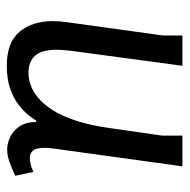

<svg xmlns="http://www.w3.org/2000/svg" viewBox="-16 -514 543 550"><g transform="rotate(90 255.0 -238.5)"><path d="M168 -490 125 -171Q124 -160 123 -149.5Q122 -139 122 -130Q122 -87 139 -68Q156 -49 189 -49Q205 -49 223.5 -55.5Q242 -62 260 -77Q278 -92 295 -118.5Q312 -145 325 -184.5Q338 -224 346 -279L368 -432V-490H456L405 -121Q404 -114 403.5 -107Q403 -100 403 -95Q403 -71 411 -62Q419 -53 431 -53Q446 -53 459 -58Q472 -63 472 -63L483 -11Q483 -11 470.5 -5.5Q458 0 441 6Q424 12 408 12Q391 12 372.5 3.5Q354 -5 341.5 -23.5Q329 -42 329 -71H325Q320 -63 309 -49Q298 -35 280 -21Q262 -7 234.5 3Q207 13 168 13Q101 13 70.5 -23.5Q40 -60 40 -119Q40 -138 43 -159L81 -433V-490Z"/></g></svg>

Font: Rosario
Style: Italic
Weight: 400
Italic angle: -8.05°
Designer: Hector Gatti
Foundry: Omnibus Type
Version: Version 1.201